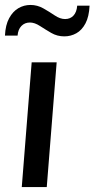

<svg xmlns="http://www.w3.org/2000/svg" viewBox="-34 -756 382 776"><path d="M54 0 94 -504H195L155 0ZM-14 -612Q-12 -655 3 -682.5Q18 -710 40.5 -723Q63 -736 89 -736Q117 -736 141.5 -722Q166 -708 187.5 -693.5Q209 -679 229 -679Q250 -679 263 -693Q276 -707 278 -733H328Q326 -689 311.5 -661.5Q297 -634 274.5 -621.5Q252 -609 226 -609Q197 -609 173 -623Q149 -637 127.5 -651Q106 -665 87 -665Q66 -665 52.5 -651Q39 -637 37 -612Z"/></svg>

Font: Muli SemiBold
Style: Italic
Weight: 600
Italic angle: -4.541°
Designer: Vernon Adams
Foundry: Vernon Adams
Version: Version 2.100; ttfautohint (v1.8.1.43-b0c9)